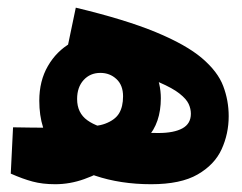

<svg xmlns="http://www.w3.org/2000/svg" viewBox="-20 -471 626 496"><path d="M122.6 4.9Q89.8 4.9 64.2 -2Q38.6 -8.8 7.8 -22.5L13.7 -142.1Q38.1 -141.6 60.3 -141.4Q82.5 -141.1 99.1 -141.1Q143.1 -141.1 186.8 -142.3Q230.5 -143.6 251.5 -151.4Q277.3 -161.1 287.6 -178.2Q297.9 -195.3 297.9 -222.2Q297.9 -251 280.8 -266.8Q263.7 -282.7 239.3 -282.7Q212.9 -282.7 196 -264.2Q179.2 -245.6 179.2 -215.3Q179.2 -179.2 205.8 -160.2Q232.4 -141.1 279.8 -134.3Q327.1 -127.4 389.2 -127.4Q429.2 -127.4 451.2 -139.4Q473.1 -151.4 473.1 -177.2Q473.1 -189.9 467.3 -202.6Q461.4 -215.3 443.8 -229.2Q426.3 -243.2 390.9 -258.5Q355.5 -273.9 296.9 -291.5Q238.3 -309.1 150.4 -329.6L175.8 -451.2Q304.2 -420.4 382.6 -387.9Q460.9 -355.5 501.7 -320.8Q542.5 -286.1 556.6 -248.8Q570.8 -211.4 570.8 -170.9Q570.8 -125.5 552.5 -85.4Q534.2 -45.4 490.5 -20.3Q446.8 4.9 370.6 4.9Q291 4.9 225.3 -17.3Q159.7 -39.6 120.6 -87.2Q81.5 -134.8 81.5 -210.9Q81.5 -262.2 103.8 -300.5Q126 -338.9 163.1 -360.1Q200.2 -381.3 244.6 -381.3Q295.4 -381.3 328.9 -355.7Q362.3 -330.1 378.9 -292Q395.5 -253.9 395.5 -217.3Q395.5 -153.3 360.6 -115.2Q325.7 -77.1 271.5 -43.9Q234.4 -21.5 197.5 -8.3Q160.6 4.9 122.6 4.9Z"/></svg>

Font: Cascadia Code
Style: Regular
Weight: 400
Monospace: yes
Designer: Aaron Bell
Foundry: Saja Typeworks
Version: Version 2106.017